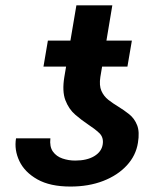

<svg xmlns="http://www.w3.org/2000/svg" viewBox="-20 -678 604 708"><path d="M358.7 -145.2Q362.9 -171.5 345.9 -187.5Q328.8 -203.5 304.7 -219.1Q281.2 -234.7 257.6 -255Q234 -275.2 221.2 -308.2Q208.5 -341.3 217.3 -394.5L223.7 -432.5H140.3L156.6 -528.4H239.7L261.7 -658.4H394.2L372.5 -528.4H466.3L449.9 -432.5H356.5L350.1 -394.5Q345.2 -362.9 353.9 -343Q362.6 -323.2 379.6 -309.8Q396.7 -296.5 416.2 -284.8Q437.1 -272 456.5 -256.6Q475.9 -241.1 485.6 -216.4Q495.4 -191.8 488.6 -151.3Q481.2 -104.4 447.6 -68Q414.1 -31.6 360.6 -10.8Q307.2 9.9 239.7 9.9Q164.8 9.9 117.9 -16.5Q71 -43 51.5 -84Q32 -125 39.1 -168H165.8Q162.3 -137.1 175.1 -119.1Q187.9 -101.2 210.2 -93.6Q232.6 -85.9 257.1 -85.9Q300.4 -85.9 327.4 -102.1Q354.4 -118.3 358.7 -145.2Z"/></svg>

Font: Inter UI Semi Bold
Style: Italic
Weight: 600
Italic angle: -9.39999°
Designer: Rasmus Andersson
Foundry: rsms
Version: 3.2;8d6f07862